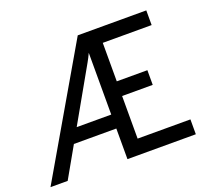

<svg xmlns="http://www.w3.org/2000/svg" viewBox="-133 -854 1113 1008"><g transform="rotate(-20 423.5 -350.0)"><path d="M-14 0 393 -700H776V-618H503V-403H674V-321H503V-83H798V0H416V-171H179L82 0ZM223 -249H416V-594Q411 -583 405 -571.2Q399 -559.5 392.5 -548Q386 -536.5 380 -526Z"/></g></svg>

Font: Undotted
Style: Regular
Weight: 400
Designer: Delve Withrington, Dave Bailey, Thomas Jockin
Foundry: Delve Fonts LLC
Version: Version 4.000